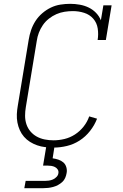

<svg xmlns="http://www.w3.org/2000/svg" viewBox="-20 -763 640 1003"><path d="M260 8Q237 8 215.5 5.5Q194 3 174 -4Q154 -11 136.5 -22Q119 -33 105.5 -48.5Q92 -64 83.5 -83Q75 -102 71 -123Q67 -144 68 -166.5Q69 -189 73 -211L130 -556Q134 -581 142.5 -606Q151 -631 165.5 -653.5Q180 -676 201 -694Q222 -712 246 -723.5Q270 -735 296 -739Q322 -743 347 -743Q372 -743 397 -738.5Q422 -734 443.5 -723.5Q465 -713 481.5 -696Q498 -679 507 -657L520 -735H563L533 -554H490Q495 -584 490.5 -614Q486 -644 467 -665.5Q448 -687 419.5 -696Q391 -705 361 -705Q339 -705 317 -701.5Q295 -698 274.5 -689Q254 -680 235.5 -665.5Q217 -651 204 -632Q191 -613 183 -592Q175 -571 172 -549L115 -204Q111 -181 111 -158Q111 -135 118 -114Q125 -93 139 -76.5Q153 -60 172 -49.5Q191 -39 213.5 -34.5Q236 -30 260 -30Q288 -30 317 -37Q346 -44 371.5 -60.5Q397 -77 416.5 -101.5Q436 -126 446 -155L487 -143Q474 -109 450.5 -79Q427 -49 396 -29Q365 -9 329.5 -0.5Q294 8 260 8ZM107 220 114 182H214Q224 182 235 180.5Q246 179 256.5 174.5Q267 170 275.5 161Q284 152 285 142Q287 131 281.5 122.5Q276 114 267 109.5Q258 105 247.5 103.5Q237 102 227 102H205L222 0H265L255 64Q270 66 285 71Q300 76 311 85.5Q322 95 326.5 110.5Q331 126 328 141Q326 154 320.5 166.5Q315 179 305 188Q295 197 283 203.5Q271 210 258 213.5Q245 217 232.5 218.5Q220 220 207 220Z"/></svg>

Font: Iosevka Slab XLtEx
Style: Italic
Weight: 200
Width: 7
Italic angle: -9°
Monospace: yes
Designer: Belleve Invis
Foundry: Belleve Invis
Version: Version 11.1.0; ttfautohint (v1.8.3)